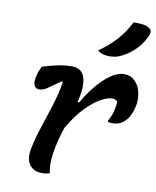

<svg xmlns="http://www.w3.org/2000/svg" viewBox="-90 -883 781 959"><g transform="rotate(10 300.5 -403.5)"><path d="M96 -516Q131 -527 169 -535.5Q207 -544 244 -544Q296 -544 309.5 -498.5Q323 -453 303 -375L310 -372Q357 -453 410.5 -502Q464 -551 508 -551Q526 -551 539.5 -545.5Q553 -540 563 -529Q583 -510 590 -484.5Q597 -459 597 -437.5Q597 -416 594 -407L590 -390Q587 -377 577 -355.5Q567 -334 546 -316.5Q525 -299 489 -299Q481 -299 469 -302V-308Q483 -334 489.5 -357.5Q496 -381 498 -409Q489 -421 470 -421Q449 -421 415 -403Q381 -385 341 -344.5Q301 -304 261 -236Q250 -205 241.5 -172.5Q233 -140 227 -101Q222 -67 222.5 -43.5Q223 -20 228 1Q212 7 188 7Q146 7 124.5 -23Q103 -53 116 -111Q128 -167 146.5 -222Q165 -277 183.5 -335.5Q202 -394 213 -458L208 -462Q165 -432 143.5 -417Q122 -402 103 -402Q84 -402 76.5 -419Q69 -436 79 -473Q83 -491 96 -516ZM510 -814Q537 -814 555 -812Q573 -810 586 -802Q611 -789 595 -758Q579 -721 550 -691.5Q521 -662 489 -645Q470 -634 453.5 -630Q437 -626 419 -626Q401 -626 385 -630.5Q369 -635 359 -645Q412 -682 447 -721.5Q482 -761 510 -814Z"/></g></svg>

Font: Recursive Mn Csl St Med
Style: Italic
Weight: 500
Italic angle: -15°
Monospace: yes
Version: Version 1.079;hotconv 1.0.112;makeotfexe 2.5.65598; ttfautoh